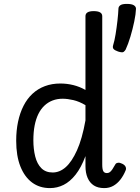

<svg xmlns="http://www.w3.org/2000/svg" viewBox="-20 -947 717 984"><path d="M236 17Q183 17 144.5 -11.5Q106 -40 84.5 -94Q63 -148 63 -226Q63 -278 72.5 -323Q82 -368 100.5 -404.5Q119 -441 146.5 -466.5Q174 -492 210 -505.5Q246 -519 289 -519Q323 -519 355.5 -511Q388 -503 418 -486V-864Q418 -877 428.5 -883.5Q439 -890 460 -890Q482 -890 493 -883.5Q504 -877 504 -864V-104Q504 -79 509.5 -69.5Q515 -60 528 -60Q536 -60 542.5 -64.5Q549 -69 556 -79.5Q563 -90 572 -106Q576 -112 585 -113Q594 -114 606 -108Q619 -102 623.5 -92.5Q628 -83 624 -74Q613 -47 597 -26.5Q581 -6 560.5 5.5Q540 17 514 17Q482 17 461 3.5Q440 -10 429 -35.5Q418 -61 418 -96Q418 -109 418 -121.5Q418 -134 418 -147Q396 -88 367.5 -52Q339 -16 306 0.5Q273 17 236 17ZM151 -228Q151 -183 160.5 -145Q170 -107 192 -85Q214 -63 250 -63Q286 -63 317 -90.5Q348 -118 374.5 -176.5Q401 -235 418 -330V-408Q386 -427 356 -434Q326 -441 301 -441Q273 -441 249.5 -432Q226 -423 207.5 -405.5Q189 -388 176.5 -362.5Q164 -337 157.5 -303.5Q151 -270 151 -228ZM585 -683Q568 -689 562 -696Q556 -703 560 -716Q567 -738 572.5 -772Q578 -806 582 -841.5Q586 -877 587 -902Q587 -913 596.5 -920Q606 -927 630 -927Q655 -927 666 -920Q677 -913 677 -902Q676 -875 668 -836.5Q660 -798 648.5 -759.5Q637 -721 624 -693Q620 -686 613.5 -681Q607 -676 585 -683Z"/></svg>

Font: Playwrite AT
Style: Regular
Weight: 400
Designer: Veronika Burian, José Scaglione
Foundry: TypeTogether
Version: Version 1.002